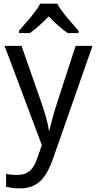

<svg xmlns="http://www.w3.org/2000/svg" viewBox="-20 -786 529 1046"><path d="M4.9 -536.1H97.2L202.1 -236.8Q209 -217.3 216.1 -195.8Q223.1 -174.3 229.2 -152.8Q235.4 -131.3 239.7 -111.3Q244.1 -91.3 246.1 -74.2H249Q251.5 -86.4 256.8 -107.4Q262.2 -128.4 268.8 -152.1Q275.4 -175.8 282.5 -198.7Q289.6 -221.7 294.9 -237.8L392.1 -536.1H483.9L272 69.8Q258.3 109.4 242.4 140.9Q226.6 172.4 205.6 194.3Q184.6 216.3 156.2 228.3Q127.9 240.2 88.9 240.2Q63.5 240.2 44.9 237.5Q26.4 234.9 13.2 231.9V161.1Q23.4 163.6 39.1 165.3Q54.7 167 71.8 167Q95.2 167 112.3 161.4Q129.4 155.8 142.1 145Q154.8 134.3 163.8 118.7Q172.9 103 180.2 83L208 4.9ZM407.7 -606H348.6Q323.7 -622.6 297.4 -646.2Q271 -669.9 245.6 -696.8Q219.2 -669.9 193.4 -646.2Q167.5 -622.6 142.6 -606H83.5V-619.1Q96.2 -633.3 112.8 -651.9Q129.4 -670.4 145.8 -690.2Q162.1 -710 176.5 -729.7Q190.9 -749.5 198.7 -766.1H292.5Q300.3 -749.5 314.7 -729.7Q329.1 -710 345.5 -690.2Q361.8 -670.4 378.7 -651.9Q395.5 -633.3 407.7 -619.1Z"/></svg>

Font: WenQuanYi Micro Hei
Style: Regular
Weight: 400
Foundry: Ascender Corporation
Version: Version 0.2.0-beta